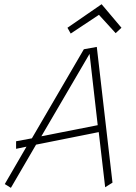

<svg xmlns="http://www.w3.org/2000/svg" viewBox="-20 -904 653 920"><path d="M318.8 -743.2 454.1 -833 534.2 -745.1 562 -771 466.8 -883.8 303.2 -771ZM443.8 -679.2 381.8 -668 132.8 -241.2 57.1 -227.1V-190.9L106.9 -201.2L2.9 -22L32.2 -3.9L152.8 -210.9L453.1 -271L483.9 -6.8L519 -28.8ZM178.2 -251 409.2 -646 448.2 -304.2Z"/></svg>

Font: Comic Neue Angular Light Italic
Style: Regular
Weight: 300
Italic angle: -12°
Designer: Craig Rozynski
Foundry: Craig Rozynski
Version: Version 2.003